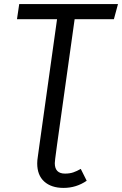

<svg xmlns="http://www.w3.org/2000/svg" viewBox="-20 -708 597 939"><path d="M537 -614H345L259 0H173L259 -614H63L74 -688H557ZM162 91Q162 76 165 58L173 0H259L250 68Q248 84 248 90Q248 141 298 141Q321 141 338.5 135Q356 129 375 118L404 176Q353 211 291 211Q231 211 196.5 180Q162 149 162 91Z"/></svg>

Font: Fira Sans Book
Style: Italic
Weight: 350
Italic angle: -8°
Designer: bBox Type GmbH & Carrois Corporate GbR & Edenspiekermann AG
Foundry: bBox Type GmbH & Carrois Corporate GbR & Edenspiekermann AG
Version: Version 4.301